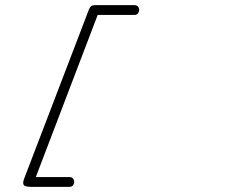

<svg xmlns="http://www.w3.org/2000/svg" viewBox="-20 -607 873 745"><path d="M99 118Q85 118 77.5 115Q70 112 70 102Q70 97 73 88L325 -570Q327 -576 332 -581.5Q337 -587 350 -587H501Q511 -587 515.5 -581.5Q520 -576 520 -568Q520 -561 515.5 -555Q511 -549 501 -549H359L119 80H249Q259 80 263.5 86Q268 92 268 99Q268 106 263.5 112Q259 118 249 118Z"/></svg>

Font: Meow Script
Style: Regular
Weight: 400
Designer: Robert E. Leuschke
Foundry: Robert E. Leuschke
Version: Version 1.010; ttfautohint (v1.8.3)